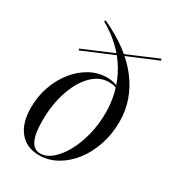

<svg xmlns="http://www.w3.org/2000/svg" viewBox="-159 -719 739 820"><g transform="rotate(30 210.0 -309.5)"><path d="M160.5 11.3Q99.2 11.3 64.5 -30.6Q29.8 -72.6 29.8 -148.4Q29.8 -204 47.2 -253.2Q64.5 -302.4 94.8 -340.3Q125 -378.2 164.5 -400Q204 -421.8 248.4 -421.8Q270.2 -421.8 287.9 -416.1Q305.6 -410.5 318.5 -399.2V-391.9Q308.1 -400.8 295.6 -404.8Q283.1 -408.9 265.3 -408.9Q229.8 -408.9 200 -387.5Q170.2 -366.1 147.6 -327Q125 -287.9 112.5 -236.3Q100 -184.7 100 -123.4Q100 -59.7 115.3 -28.6Q130.6 2.4 162.1 2.4Q191.1 2.4 219 -21.4Q246.8 -45.2 269.4 -85.9Q291.9 -126.6 304.8 -179Q317.7 -231.5 317.7 -287.9Q317.7 -391.9 267.3 -479Q216.9 -566.1 116.1 -623.4L120.2 -629.8Q252.4 -569.4 320.2 -480.6Q387.9 -391.9 387.9 -284.7Q387.9 -222.6 369.8 -169Q351.6 -115.3 320.2 -75Q288.7 -34.7 247.6 -11.7Q206.5 11.3 160.5 11.3ZM84.7 -461.3 81.5 -468.5 239.5 -535.5 245.2 -529ZM253.2 -533.1 248.4 -539.5 408.1 -607.3 411.3 -599.2Z"/></g></svg>

Font: Playfair 144pt Light
Style: Italic
Weight: 300
Italic angle: -15.6°
Designer: Claus Eggers Sørensen
Foundry: Claus Eggers Sørensen
Version: Version 2.001;gftools[0.9.30]